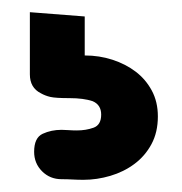

<svg xmlns="http://www.w3.org/2000/svg" viewBox="-20 -50 299 315"><path d="M119 -23V41Q143 41 164.5 48Q186 55 202.5 67.5Q219 80 229 98.5Q239 117 239 141Q239 167 228.5 186.5Q218 206 200.5 219Q183 232 161 238.5Q139 245 117 245Q108 245 99 244.5Q90 244 81 244Q62 244 49 231Q36 218 36 199Q36 176 50 169.5Q64 163 81 163Q86 163 92.5 163.5Q99 164 106 164Q121 164 133.5 159.5Q146 155 146 138Q146 122 132 116Q117 111 94 111Q71 111 62.5 109Q54 107 47 103Q29 94 29 72V-30Z"/></svg>

Font: Sniglet
Style: ExtraBold
Weight: 800
Version: Version 2.000; ttfautohint (v0.95) -l 8 -r 50 -G 200 -x 14 -